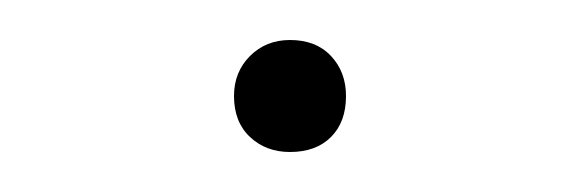

<svg xmlns="http://www.w3.org/2000/svg" viewBox="-20 -430 290 96"><path d="M97 -382Q97 -394 105 -402Q113 -410 125 -410Q138 -410 145.5 -402Q153 -394 153 -382Q153 -369 145.5 -361.5Q138 -354 125 -354Q113 -354 105 -361.5Q97 -369 97 -382Z"/></svg>

Font: Ysabeau Extralight
Style: Regular
Weight: 200
Designer: Christian Thalmann (Catharsis Fonts)
Version: Version 0.003